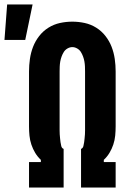

<svg xmlns="http://www.w3.org/2000/svg" viewBox="-74 -840 594 860"><path d="M56 0V-114H109V-124Q94 -138 83.5 -155.5Q73 -173 66.5 -192.5Q60 -212 58 -232.5Q56 -253 56 -274V-520Q56 -548 60 -576Q64 -604 74 -630Q84 -656 101.5 -678.5Q119 -701 143 -716Q167 -731 194.5 -737Q222 -743 250 -743Q278 -743 305.5 -737Q333 -731 357 -716Q381 -701 398.5 -678.5Q416 -656 426 -630Q436 -604 440 -576Q444 -548 444 -520V-274Q444 -253 442 -232.5Q440 -212 433.5 -192.5Q427 -173 416.5 -155.5Q406 -138 391 -124V-114H444V0H289V-173Q297 -176 299.5 -185.5Q302 -195 303 -203.5Q304 -212 305 -221Q306 -230 306.5 -238.5Q307 -247 307 -256Q307 -265 307 -274V-520Q307 -531 306.5 -542.5Q306 -554 304 -565Q302 -576 298 -587Q294 -598 288 -607.5Q282 -617 271.5 -623Q261 -629 250 -629Q239 -629 228.5 -623Q218 -617 212 -607.5Q206 -598 202 -587Q198 -576 196 -565Q194 -554 193.5 -542.5Q193 -531 193 -520V-274Q193 -265 193 -256Q193 -247 193.5 -238.5Q194 -230 195 -221Q196 -212 197 -203.5Q198 -195 200.5 -185.5Q203 -176 211 -173V0ZM-54 -661 -42 -820H72L39 -661Z"/></svg>

Font: Iosevka Heavy
Style: Regular
Weight: 900
Monospace: yes
Designer: Belleve Invis
Foundry: Belleve Invis
Version: Version 32.5.0; ttfautohint (v1.8.4)